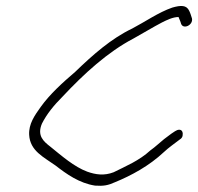

<svg xmlns="http://www.w3.org/2000/svg" viewBox="-20 -651 652 632"><path d="M76 -207C79 -154 124 -134 163 -106C199 -78 241 -48 293 -40C321 -38 336 -41 358 -51C412 -73 471 -105 519 -150C536 -166 554 -178 572 -192C577 -195 580 -199 581 -204C583 -214 580 -224 570 -224C565 -224 561 -222 556 -219L544 -211L520 -193C505 -181 492 -168 475 -156C438 -122 394 -104 354 -84C323 -72 295 -76 267 -86C224 -102 183 -138 146 -168C124 -185 101 -204 118 -244C134 -276 158 -305 185 -332C257 -409 335 -480 419 -524C450 -541 484 -562 513 -577C529 -585 549 -595 568 -595V-594C571 -586 574 -581 576 -573C583 -553 616 -568 612 -590C609 -599 607 -607 603 -615C594 -635 575 -634 547 -626C501 -610 459 -580 415 -557C346 -524 286 -471 227 -414C186 -379 144 -341 114 -299C94 -271 74 -243 76 -207Z"/></svg>

Font: Stray Cat
Style: CnObl
Weight: 400
Version: Version 1.0